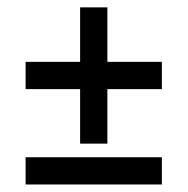

<svg xmlns="http://www.w3.org/2000/svg" viewBox="-20 -614 504 516"><path d="M48.8 -118.2V-191.4H415V-118.2ZM48.8 -374.5V-447.8H195.3V-594.2H268.6V-447.8H415V-374.5H268.6V-228H195.3V-374.5Z"/></svg>

Font: Eligible
Style: Regular
Weight: 500
Version: Version 1.1